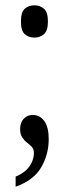

<svg xmlns="http://www.w3.org/2000/svg" viewBox="-20 -551 260 725"><path d="M39 116Q63 106 78 92Q93 78 100.5 61Q108 44 108 26Q108 12 100 3.5Q92 -5 82 -12.5Q72 -20 64 -32Q56 -44 56 -64Q56 -89 70 -103Q84 -117 103 -117Q131 -117 147.5 -93.5Q164 -70 164 -26Q164 32 135.5 81Q107 130 39 154ZM110 -409Q88 -409 73.5 -422Q59 -435 59 -470Q59 -505 73.5 -518Q88 -531 110 -531Q131 -531 146 -518Q161 -505 161 -470Q161 -435 146 -422Q131 -409 110 -409Z"/></svg>

Font: Noto Serif ExtraCondensed
Style: Regular
Weight: 400
Width: 2
Designer: Monotype Design Team
Foundry: Monotype Imaging Inc.
Version: Version 2.013